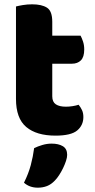

<svg xmlns="http://www.w3.org/2000/svg" viewBox="-20 -613 440 889"><path d="M222 -167Q222 -141 238.5 -130Q255 -119 285 -119Q300 -119 316 -121.5Q332 -124 344 -128Q353 -117 359.5 -103.5Q366 -90 366 -71Q366 -33 337.5 -9Q309 15 237 15Q149 15 101.5 -25Q54 -65 54 -155V-583Q65 -586 85.5 -589.5Q106 -593 129 -593Q173 -593 197.5 -577.5Q222 -562 222 -512V-448H353Q359 -437 364.5 -420.5Q370 -404 370 -384Q370 -349 354.5 -333.5Q339 -318 313 -318H222ZM234 223Q217 241 197.5 248.5Q178 256 155 256Q117 256 91 233Q112 191 122.5 151.5Q133 112 138 73Q154 65 175.5 58.5Q197 52 219 52Q251 52 271 64Q291 76 291 104Q291 116 285.5 132.5Q280 149 272 165.5Q264 182 254 197.5Q244 213 234 223Z"/></svg>

Font: Baloo Tamma
Style: Regular
Weight: 400
Designer: Divya Kowshik and Ek Type
Foundry: Ek Type
Version: Version 1.007;PS 1.000;hotconv 1.0.88;makeotf.lib2.5.647800